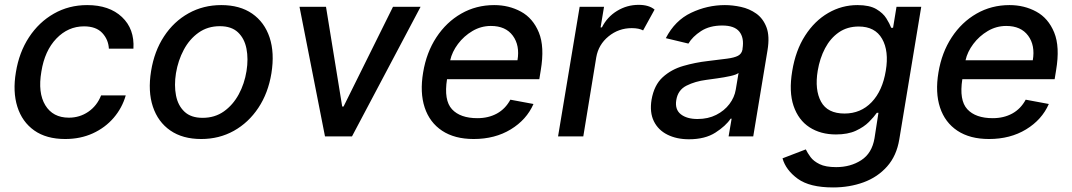

<svg xmlns="http://www.w3.org/2000/svg" viewBox="-20 -574 4511 808"><path d="M254.3 11Q175.1 11 124.1 -25Q73.2 -61.1 53.1 -124.6Q33 -188.2 46.9 -270.2Q60.4 -353.7 102.1 -417.3Q143.8 -480.8 206.9 -516.7Q269.9 -552.6 346.9 -552.6Q440 -552.6 493.3 -502.3Q546.5 -452.1 541.5 -369.3H438.2Q436.1 -407.7 410.2 -435.4Q384.2 -463.1 333.5 -463.1Q266.7 -463.1 217.3 -411.8Q168 -360.4 154.1 -272.7Q138.8 -183.6 170.6 -131.2Q202.4 -78.8 269.9 -78.8Q315.3 -78.8 351.7 -103.7Q388.1 -128.6 405.5 -172.6H509.2Q494 -119.7 458.3 -78.1Q422.6 -36.6 370.6 -12.8Q318.5 11 254.3 11Z M826.7 11Q748.6 11 696.7 -24.9Q644.9 -60.7 623.4 -125Q601.9 -189.3 615.8 -274.9Q629.3 -358.7 670.5 -421.2Q711.6 -483.7 773.6 -518.1Q835.6 -552.6 911.2 -552.6Q989.3 -552.6 1041.2 -516.7Q1093 -480.8 1114.5 -416.4Q1136 -351.9 1122.2 -265.6Q1108.7 -182.5 1067.3 -120.2Q1025.9 -57.9 964.1 -23.4Q902.3 11 826.7 11ZM832.7 -78.1Q883.9 -78.1 922.1 -105.1Q960.2 -132.1 984.6 -176.8Q1008.9 -221.6 1017.4 -274.9Q1025.6 -326.3 1017.2 -369.1Q1008.9 -411.9 981.5 -437.9Q954.2 -463.8 905.2 -463.8Q854 -463.8 815.7 -436.6Q777.3 -409.4 753.4 -364.5Q729.4 -319.6 720.5 -266Q712.4 -214.8 720.7 -172.2Q729 -129.6 756.4 -103.9Q783.7 -78.1 832.7 -78.1Z M1750 -545.5 1461.3 0H1347.7L1240.4 -545.5H1351.9L1420.1 -125.7H1425.8L1633.9 -545.5Z M1973.4 11Q1893.1 11 1840.6 -23.8Q1788 -58.6 1767.2 -121.6Q1746.4 -184.7 1760.7 -269.2Q1774.5 -353 1816.4 -416.9Q1858.3 -480.8 1921 -516.7Q1983.7 -552.6 2059.7 -552.6Q2121.8 -552.6 2172.4 -525Q2223 -497.5 2247.7 -437.3Q2272.4 -377.1 2255.7 -278.4L2249.6 -240.8H1861.2Q1847.3 -152 1882.1 -114.3Q1916.9 -76.7 1989 -76.7Q2035.5 -76.7 2071.2 -96.2Q2106.9 -115.8 2127.8 -154.5L2225.1 -136.4Q2196 -70 2129.4 -29.5Q2062.9 11 1973.4 11ZM1874.6 -320.3H2157.7Q2168.3 -382.8 2138.1 -423.8Q2108 -464.8 2045.8 -464.8Q2004.3 -464.8 1968.2 -443.5Q1932.2 -422.2 1907.3 -389Q1882.5 -355.8 1874.6 -320.3Z M2328.5 0 2419.4 -545.5H2522L2507.5 -458.8H2513.1Q2535.2 -502.8 2576.9 -528.2Q2618.6 -553.6 2667.6 -553.6Q2710.9 -553.6 2734.7 -533.7L2686.4 -446Q2669 -455.6 2638.5 -455.6Q2583.5 -455.6 2541 -421Q2498.6 -386.4 2489.3 -333.1L2434.7 0Z M2879.3 12.1Q2827.4 12.1 2788.7 -7.3Q2750 -26.6 2731.7 -63.7Q2713.4 -100.9 2721.9 -154.1Q2732.6 -215.9 2768.8 -248.9Q2805 -282 2855.5 -296.5Q2905.9 -311.1 2958.5 -317.1Q3008.2 -323.2 3039.1 -327.1Q3070 -331 3085.8 -339.3Q3101.6 -347.7 3104.8 -366.5V-369Q3112.2 -415.1 3091.4 -440.9Q3070.7 -466.6 3019.5 -466.6Q2966.3 -466.6 2930.2 -443.2Q2894.2 -419.7 2877.1 -390.6L2782 -413.4Q2820.3 -487.9 2888.5 -520.2Q2956.7 -552.6 3030.5 -552.6Q3063.2 -552.6 3098.4 -544.9Q3133.5 -537.3 3162.5 -516.9Q3191.4 -496.4 3205.6 -459.2Q3219.8 -421.9 3209.9 -362.2L3149.9 0H3046.2L3058.9 -74.6H3054.7Q3034.4 -44 2990.8 -16Q2947.1 12.1 2879.3 12.1ZM2915.5 -73.2Q2959.9 -73.2 2994.1 -90.6Q3028.4 -108 3049.7 -136.2Q3071 -164.4 3076.3 -196.7L3088.1 -267Q3079.2 -259.6 3053.3 -253.9Q3027.3 -248.2 2998.6 -244.3Q2969.8 -240.4 2952.4 -237.9Q2905.5 -231.9 2869.1 -213.6Q2832.7 -195.3 2826 -152.7Q2819.6 -113.3 2845 -93.2Q2870.4 -73.2 2915.5 -73.2Z M3485.8 214.8Q3387.4 214.8 3337.2 178.3Q3286.9 141.7 3273.1 92.3L3371.1 54.7Q3378.2 69.6 3391 87Q3403.8 104.4 3429.2 116.8Q3454.5 129.3 3498.9 129.3Q3559.3 129.3 3604.4 100.1Q3649.5 71 3660.2 7.8L3676.8 -99.4H3670.1Q3658 -82 3636.7 -60.7Q3615.4 -39.4 3581.7 -23.8Q3547.9 -8.2 3497.9 -8.2Q3433.2 -8.2 3386.5 -38.5Q3339.8 -68.9 3319.6 -128.4Q3299.4 -187.9 3313.9 -274.9Q3328.1 -361.9 3368.1 -424Q3408 -486.2 3465.4 -519.4Q3522.7 -552.6 3588.4 -552.6Q3639.2 -552.6 3667.8 -535.7Q3696.4 -518.8 3710.2 -496.4Q3724.1 -474.1 3730.5 -457H3738.3L3752.8 -545.5H3856.9L3764.6 12.1Q3753.2 81.7 3713.2 126.6Q3673.3 171.5 3614.2 193.2Q3555 214.8 3485.8 214.8ZM3534.1 -96.2Q3602.3 -96.2 3648.1 -144Q3693.9 -191.8 3707.7 -276.3Q3721.6 -359 3692.1 -410.7Q3662.6 -462.4 3593.8 -462.4Q3545.5 -462.4 3509.9 -437.7Q3474.4 -413 3452.2 -370.9Q3430 -328.8 3421.2 -276.3Q3408 -196 3435.2 -146.1Q3462.4 -96.2 3534.1 -96.2Z M4142 11Q4061.8 11 4009.2 -23.8Q3956.7 -58.6 3935.9 -121.6Q3915.1 -184.7 3929.3 -269.2Q3943.2 -353 3985.1 -416.9Q4027 -480.8 4089.7 -516.7Q4152.3 -552.6 4228.3 -552.6Q4290.5 -552.6 4341.1 -525Q4391.7 -497.5 4416.4 -437.3Q4441.1 -377.1 4424.4 -278.4L4418.3 -240.8H4029.8Q4016 -152 4050.8 -114.3Q4085.6 -76.7 4157.7 -76.7Q4204.2 -76.7 4239.9 -96.2Q4275.6 -115.8 4296.5 -154.5L4393.8 -136.4Q4364.7 -70 4298.1 -29.5Q4231.5 11 4142 11ZM4043.3 -320.3H4326.3Q4337 -382.8 4306.8 -423.8Q4276.6 -464.8 4214.5 -464.8Q4172.9 -464.8 4136.9 -443.5Q4100.9 -422.2 4076 -389Q4051.1 -355.8 4043.3 -320.3Z"/></svg>

Font: Inter UI Medium
Style: Italic
Weight: 500
Italic angle: 9.39999°
Designer: Rasmus Andersson
Foundry: rsms
Version: 3.2;8d6f07862